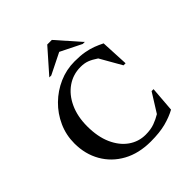

<svg xmlns="http://www.w3.org/2000/svg" viewBox="-232 -1016 1180 1180"><g transform="rotate(-45 358.5 -426.0)"><path d="M399 10Q295 10 218.5 -32Q142 -74 100 -147.5Q58 -221 58 -314Q58 -387 87 -451.5Q116 -516 166 -565Q216 -614 280 -642Q344 -670 415 -670Q466 -670 501.5 -663.5Q537 -657 564.5 -646.5Q592 -636 620 -622L629 -440H611L531 -580Q500 -601 475 -610.5Q450 -620 417 -620Q352 -620 300 -584Q248 -548 218 -483Q188 -418 188 -333Q188 -242 217 -177Q246 -112 295.5 -77Q345 -42 406 -42Q451 -42 483.5 -54Q516 -66 544 -83L621 -206H638L625 -41Q583 -18 529.5 -4Q476 10 399 10ZM236 -710 370 -862H410L544 -710H527L390 -778L253 -710Z"/></g></svg>

Font: Spectral SemiBold
Style: Regular
Weight: 600
Designer: Jean-Baptiste Levee
Foundry: Production Type
Version: Version 2.001